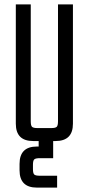

<svg xmlns="http://www.w3.org/2000/svg" viewBox="-20 -642 404 874"><path d="M244 -622H312V-79Q312 0 233 0H222V78H162Q142 78 136 83.5Q130 89 130 108V128Q130 147 136 152.5Q142 158 162 158H240V212H148Q69 212 69 133V104Q69 25 148 25H156V0H131Q52 0 52 -79V-622H120V-90Q120 -70 126 -64.5Q132 -59 151 -59H213Q232 -59 238 -64.5Q244 -70 244 -90Z"/></svg>

Font: Teko Light
Style: Regular
Weight: 300
Designer: Manushi Parikh, Jonny Pinhorn
Foundry: Indian Type Foundry
Version: Version 1.105;PS 1.0;hotconv 1.0.78;makeotf.lib2.5.61930; tt